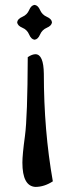

<svg xmlns="http://www.w3.org/2000/svg" viewBox="-20 -484 281 770"><path d="M121.6 265.6Q69.8 262.2 69.8 168Q69.8 136.7 80.1 61Q90.3 -14.6 91.3 -254.9Q108.9 -266.6 122.6 -266.6Q154.8 -265.6 155.8 -188.5Q155.8 40 191.9 243.2Q157.7 265.6 121.6 265.6ZM118.7 -324.7Q105 -326.2 96.9 -345.5Q88.9 -364.7 69.6 -372.8Q50.3 -380.9 48.8 -394.5Q50.3 -408.2 69.6 -416.5Q88.9 -424.8 96.9 -443.8Q105 -462.9 118.7 -464.4Q132.3 -462.9 140.6 -443.8Q148.9 -424.8 168 -416.5Q187 -408.2 188.5 -394.5Q187 -380.9 168 -372.8Q148.9 -364.7 140.6 -345.5Q132.3 -326.2 118.7 -324.7Z"/></svg>

Font: Kelvinch
Style: Regular
Weight: 400
Designer: Paul James MIller
Foundry: High-Logic / Made with FontCreator
Version: Version 3.30 September 23, 2016